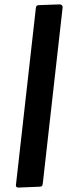

<svg xmlns="http://www.w3.org/2000/svg" viewBox="-20 -846 306 868"><path d="M263.2 -813 173.3 -15.1Q172.4 -8.3 169.9 -5.4Q167.5 -2.4 160.6 -2L62.5 2Q51.8 1 51.8 -7.3L142.1 -809.6Q143.1 -816.4 145.5 -819.3Q147.9 -822.3 154.8 -822.8L250.5 -826.2Q263.2 -824.7 263.2 -813Z"/></svg>

Font: Contrail One
Style: Regular
Weight: 400
Designer: Riccardo De Franceschi
Foundry: Sorkin Type Co.
Version: Version 1.003